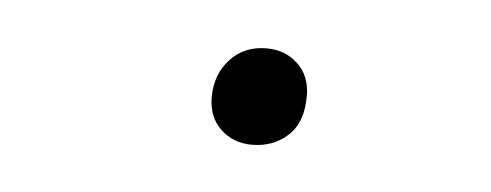

<svg xmlns="http://www.w3.org/2000/svg" viewBox="-24 -432 368 144"><g transform="rotate(5 160.0 -360.5)"><path d="M168 -324Q154 -324 144.5 -333Q135 -342 135 -357Q135 -374 145.5 -385.5Q156 -397 173 -397Q187 -397 196.5 -388Q206 -379 206 -364Q206 -344 195 -334Q184 -324 168 -324Z"/></g></svg>

Font: Asap Expanded Expanded Thin
Style: Italic
Weight: 100
Width: 7
Italic angle: -6°
Designer: Pablo Cosgaya
Foundry: Omnibus-Type
Version: Version 3.001; ttfautohint (v1.8.4.7-5d5b)